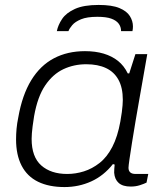

<svg xmlns="http://www.w3.org/2000/svg" viewBox="-20 -745 652 777"><path d="M241 12Q178 12 134 -9.5Q90 -31 67.5 -74.5Q45 -118 45 -181Q45 -202 47 -224Q49 -246 54 -270Q70 -361 106.5 -420.5Q143 -480 198 -509Q253 -538 324 -538Q366 -538 399.5 -528Q433 -518 457.5 -498.5Q482 -479 497 -448H503L528 -526H576L556 -412Q551 -383 543.5 -341Q536 -299 528.5 -254.5Q521 -210 514.5 -169.5Q508 -129 504 -101Q500 -73 500 -66Q500 -54 507 -47.5Q514 -41 529 -41H580L573 -6Q563 -1 546 4.5Q529 10 509 10Q477 10 460.5 -4.5Q444 -19 442 -46Q442 -53 442.5 -61.5Q443 -70 444 -79L437 -81Q400 -34 349.5 -11Q299 12 241 12ZM252 -41Q286 -41 319.5 -51.5Q353 -62 383 -85.5Q413 -109 434.5 -150.5Q456 -192 467 -253Q471 -275 473 -291Q475 -307 476 -319Q477 -331 477 -341Q477 -390 459.5 -422Q442 -454 409 -469.5Q376 -485 329 -485Q279 -485 236.5 -465Q194 -445 163 -399.5Q132 -354 118 -275Q114 -251 112 -234Q110 -217 109 -205.5Q108 -194 108 -183Q108 -110 147 -75.5Q186 -41 252 -41ZM379 -725Q433 -725 463 -712.5Q493 -700 505.5 -680Q518 -660 518 -638Q518 -633 517.5 -628.5Q517 -624 516 -619H470Q470 -636 460.5 -649Q451 -662 430.5 -669.5Q410 -677 374 -677Q332 -677 308 -667Q284 -657 272.5 -643.5Q261 -630 257 -619H210Q215 -644 231.5 -668.5Q248 -693 283.5 -709Q319 -725 379 -725Z"/></svg>

Font: Archivo SemiExpanded ExtraLight
Style: Italic
Weight: 250
Width: 6
Italic angle: -10°
Designer: Hector Gatti
Foundry: Omnibus-Type
Version: Version 2.001